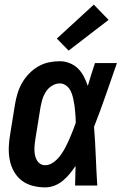

<svg xmlns="http://www.w3.org/2000/svg" viewBox="-20 -803 540 831"><path d="M175 8Q148 8 121 1Q94 -6 73.5 -22Q53 -38 40 -61.5Q27 -85 22 -111.5Q17 -138 18 -166Q19 -194 24 -222L45 -352Q49 -376 56 -399Q63 -422 75.5 -444Q88 -466 106 -484.5Q124 -503 145.5 -515.5Q167 -528 191 -533Q215 -538 239 -538Q261 -538 282 -529.5Q303 -521 318 -506Q333 -491 343 -471.5Q353 -452 360 -431Q367 -456 375 -480.5Q383 -505 391 -530H486Q462 -461 438 -392Q414 -323 387 -254Q392 -191 394.5 -127.5Q397 -64 401 0H305Q306 -21 306 -42Q306 -63 307 -85Q295 -67 281.5 -50.5Q268 -34 251.5 -20.5Q235 -7 215.5 0.5Q196 8 175 8ZM175 -88Q190 -88 203.5 -95.5Q217 -103 227.5 -114Q238 -125 246.5 -137.5Q255 -150 262 -163Q269 -176 275 -189.5Q281 -203 287 -217Q293 -231 298 -244.5Q303 -258 308 -272Q308 -285 307 -297.5Q306 -310 305 -323Q304 -336 302 -348.5Q300 -361 297.5 -373Q295 -385 291 -397Q287 -409 280 -419Q273 -429 262 -435.5Q251 -442 239 -442Q221 -442 204.5 -431.5Q188 -421 178 -405Q168 -389 163 -371.5Q158 -354 155 -337L134 -207Q132 -195 130.5 -182.5Q129 -170 129 -157.5Q129 -145 131 -133.5Q133 -122 138.5 -111.5Q144 -101 153.5 -94.5Q163 -88 175 -88ZM277 -584 226 -636 386 -783 450 -717Z"/></svg>

Font: Iosevka Curly Oblique
Style: Bold
Weight: 700
Italic angle: -9°
Monospace: yes
Designer: Belleve Invis
Foundry: Belleve Invis
Version: Version 11.1.0; ttfautohint (v1.8.3)